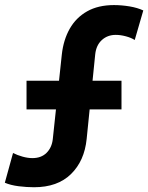

<svg xmlns="http://www.w3.org/2000/svg" viewBox="-35 -748 599 775"><path d="M102.4 7.8Q73.6 7.8 40.8 3.8Q8.1 -0.3 -15.5 -10.4L17.6 -130.4Q34.9 -121.6 56.1 -115.7Q77.3 -109.8 95.8 -109.8Q131.6 -109.8 153 -131.1Q174.4 -152.5 178.1 -186.7L214.5 -527.8Q221 -587.1 246.5 -632.1Q272.1 -677.1 316.8 -702.3Q361.5 -727.5 425.1 -727.5Q455.8 -727.5 487.9 -722.2Q520 -716.8 543.4 -705.8L508.8 -586.5Q494.6 -595.7 473.2 -601.4Q451.7 -607.2 432 -607.2Q399 -607.2 376.1 -586.4Q353.2 -565.5 349.3 -528.4L314.8 -187.2Q305.9 -98.5 251.5 -45.3Q197.2 7.8 102.4 7.8ZM72.1 -306.3V-422H455.4V-306.3Z"/></svg>

Font: Reddit Sans
Style: Regular
Weight: 400
Designer: Stephen Hutchings
Foundry: Reddit
Version: Version 1.014